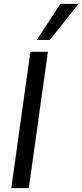

<svg xmlns="http://www.w3.org/2000/svg" viewBox="-20 -966 423 986"><path d="M38 0 136 -700H226L128 0ZM169 -761 290 -946H383L236 -761Z"/></svg>

Font: Host Grotesk
Style: Italic
Weight: 400
Italic angle: -8°
Designer: Doğukan Karapınar based on Poppins by Indian Type Foundry, Jonny Pinhorn
Foundry: Element Type
Version: Version 1.001; ttfautohint (v1.8.4.7-5d5b)